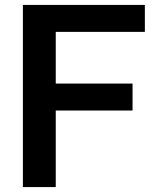

<svg xmlns="http://www.w3.org/2000/svg" viewBox="-20 -760 631 780"><path d="M568.5 -630.5H206.5V-420.5H518.5V-311H206.5V0H73V-740H568.5Z"/></svg>

Font: Encode Sans SemiBold
Style: Regular
Weight: 600
Designer: Multiple Designers
Foundry: Impallari Type
Version: Version 2.000